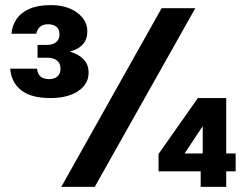

<svg xmlns="http://www.w3.org/2000/svg" viewBox="-20 -732 965 752"><path d="M177 -348Q101 -348 62.5 -379Q24 -410 20 -463H125Q127 -448 133 -439Q139 -430 149.5 -426Q160 -422 172 -422Q193 -422 205 -432.5Q217 -443 217 -463Q217 -484 203 -495Q189 -506 166 -506H127V-556H162Q186 -556 199.5 -566.5Q213 -577 213 -598Q213 -617 201 -627Q189 -637 168 -637Q149 -637 137.5 -627.5Q126 -618 122 -600H25Q27 -630 44 -656Q61 -682 94.5 -697Q128 -712 179 -712Q242 -712 282 -682.5Q322 -653 322 -609Q322 -578 304.5 -558.5Q287 -539 256 -531V-529Q289 -519 308 -499Q327 -479 327 -447Q327 -403 286.5 -375.5Q246 -348 177 -348ZM220 0 613 -700H745L351 0ZM766 0V-61H601V-129L755 -348H866V-131H903V-61H866V0ZM703 -131H774V-238Z"/></svg>

Font: DM Sans 17pt
Style: Bold
Weight: 700
Version: Version 4.004;gftools[0.9.30]